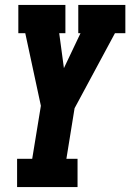

<svg xmlns="http://www.w3.org/2000/svg" viewBox="-20 -550 540 775"><path d="M49 205V91H110L145 -123L82 -416H54V-530H244V-416H219L238 -275L305 -416H296V-530H486V-416H444L281 -113L248 91H293V205Z"/></svg>

Font: Iosevka Slab Heavy Oblique
Style: Regular
Weight: 900
Italic angle: -9°
Monospace: yes
Designer: Belleve Invis
Foundry: Belleve Invis
Version: Version 11.1.1; ttfautohint (v1.8.3)